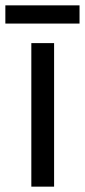

<svg xmlns="http://www.w3.org/2000/svg" viewBox="-39 -697 317 717"><path d="M163 0H78V-536H163ZM258 -677V-609H-19V-677Z"/></svg>

Font: Noto Sans SemiCondensed
Style: Regular
Weight: 400
Width: 4
Designer: Monotype Design Team
Foundry: Monotype Imaging Inc.
Version: Version 2.013; ttfautohint (v1.8.4.7-5d5b)